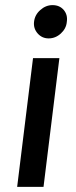

<svg xmlns="http://www.w3.org/2000/svg" viewBox="-20 -730 298 750"><path d="M170 -580Q144 -580 127 -599.5Q110 -619 113 -645Q116 -672 137.5 -691Q159 -710 185 -710Q213 -710 229 -691Q245 -672 241 -645Q239 -619 218 -599.5Q197 -580 170 -580ZM47 0 109 -503H212L150 0Z"/></svg>

Font: Inclusive Sans Medium
Style: Italic
Weight: 500
Italic angle: -7°
Designer: Olivia King
Foundry: Olivia King
Version: Version 2.004